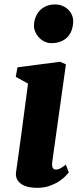

<svg xmlns="http://www.w3.org/2000/svg" viewBox="-20 -851 368 880"><path d="M53.7 -63Q62.5 -121.6 76.2 -223.9Q89.8 -326.2 108.4 -467.8L52.2 -499L60.1 -542.5L255.4 -567.9L282.2 -556.2L219.7 -110.8Q214.4 -73.7 236.8 -73.7Q245.1 -73.7 254.9 -78.6Q264.6 -83.5 281.7 -96.2L295.4 -60.5Q291 -55.2 279.8 -43.5Q268.6 -31.7 250.7 -20Q232.9 -8.3 208 0.7Q183.1 9.8 150.9 9.8Q98.6 9.8 73.7 -10.5Q48.8 -30.8 53.7 -63ZM214.8 -653.3Q198.7 -653.3 184.1 -660.4Q169.4 -667.5 158.7 -679Q147.9 -690.4 141.6 -705.1Q135.3 -719.7 135.7 -734.9Q136.2 -754.9 143.1 -772.2Q149.9 -789.6 162.1 -802.5Q174.3 -815.4 192.1 -823Q210 -830.6 232.4 -830.6Q252 -830.6 267.3 -823.7Q282.7 -816.9 293.7 -805.9Q304.7 -794.9 310.3 -780.8Q315.9 -766.6 315.4 -752Q314.9 -731.4 308.8 -713.6Q302.7 -695.8 290.5 -682.4Q278.3 -668.9 259.5 -661.1Q240.7 -653.3 214.8 -653.3Z"/></svg>

Font: Merriweather UltraBold
Style: Italic
Weight: 900
Italic angle: -7°
Designer: Eben Sorkin ( eben@eyebytes.com )
Foundry: Eben Sorkin ( eben@eyebytes.com )
Version: Version 1.52; ttfautohint (v1.4.1)